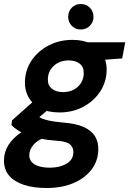

<svg xmlns="http://www.w3.org/2000/svg" viewBox="-50 -711 648 963"><path d="M184 232Q118 232 69.5 216Q21 200 -5 169Q-31 138 -30 91Q-29 49 -6.5 14.5Q16 -20 57 -47.5Q98 -75 155 -95L193 -28Q142 -12 119.5 13.5Q97 39 97 66Q96 87 109 101.5Q122 116 145.5 123Q169 130 200 130Q249 130 283 110.5Q317 91 318 53Q319 30 302 14Q285 -2 235 -5Q189 -8 152.5 -16Q116 -24 87.5 -34.5Q59 -45 39 -58Q19 -71 7 -84L11 -108L136 -219L224 -189L79 -65L129 -134Q140 -127 151.5 -121Q163 -115 178.5 -110.5Q194 -106 216 -102.5Q238 -99 270 -96Q333 -91 371 -73.5Q409 -56 426.5 -27.5Q444 1 443 40Q442 96 409 139.5Q376 183 318 207.5Q260 232 184 232ZM248 -147Q192 -147 153 -167Q114 -187 94 -221.5Q74 -256 75 -300Q76 -359 107.5 -406.5Q139 -454 193 -482.5Q247 -511 313 -511Q369 -511 408 -491Q447 -471 466.5 -436.5Q486 -402 485 -359Q484 -300 452.5 -252Q421 -204 368 -175.5Q315 -147 248 -147ZM266 -249Q311 -249 340 -275.5Q369 -302 370 -343Q371 -375 350 -391.5Q329 -408 295 -408Q250 -408 220.5 -381.5Q191 -355 190 -314Q189 -283 210.5 -266Q232 -249 266 -249ZM377 -404 371 -499H578L563 -418ZM355 -563Q328 -563 310 -581.5Q292 -600 292 -626Q292 -654 310 -672.5Q328 -691 355 -691Q382 -691 400.5 -672.5Q419 -654 419 -626Q419 -600 400.5 -581.5Q382 -563 355 -563Z"/></svg>

Font: DM Sans 20pt
Style: Bold Italic
Weight: 700
Italic angle: -10°
Version: Version 4.004;gftools[0.9.30]